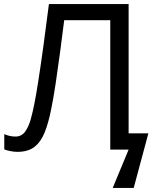

<svg xmlns="http://www.w3.org/2000/svg" viewBox="-20 -734 759 942"><path d="M611 -80H708L636 188H533L611 0H521V-635H295Q286 -561 275 -479.5Q264 -398 253 -324Q242 -250 231 -198Q218 -131 199 -84Q180 -37 148.5 -13Q117 11 66 11Q49 11 31.5 7.5Q14 4 1 -1V-76Q12 -71 26 -67.5Q40 -64 56 -64Q86 -64 103.5 -88.5Q121 -113 131 -149.5Q141 -186 148 -222Q156 -260 167.5 -333.5Q179 -407 192.5 -505Q206 -603 220 -714H611Z"/></svg>

Font: Noto Sans IKEA
Style: Regular
Weight: 400
Designer: Monotype Design Team
Foundry: Monotype Imaging Inc.
Version: Version 2.001